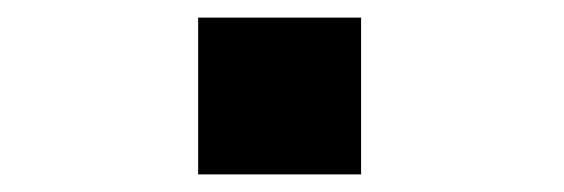

<svg xmlns="http://www.w3.org/2000/svg" viewBox="-20 -413 640 218"><path d="M390 -393V-215H205V-393Z"/></svg>

Font: iA Writer Duo V
Style: Regular
Weight: 400
Designer: Mike Abbink, Paul van der Laan, Pieter van Rosmalen, Oliver Reichenstein
Foundry: Information Architects Inc.
Version: Version 2.000